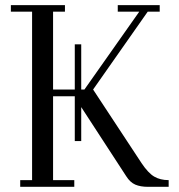

<svg xmlns="http://www.w3.org/2000/svg" viewBox="-20 -722 692 742"><path d="M22 -676.8V-702.1H231V-676.8H185.1V-376H269V-550.8H293.9V-376H306.2L518.1 -676.8H435.1V-702.1H597.2V-676.8H550.8L339.8 -376L526.9 -91.8Q552.7 -53.2 575.9 -39.6Q599.1 -25.9 631.8 -25.9V0H551.8Q522.9 0 502.9 -8.5Q482.9 -17.1 467.8 -41L293.9 -308.1V-176.8H269V-350.1H185.1V-25.9H267.1V0H58.1V-25.9H104V-676.8Z"/></svg>

Font: Dehuti
Style: Book
Weight: 400
Version: Version 1.2